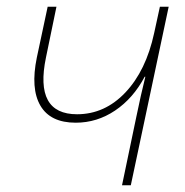

<svg xmlns="http://www.w3.org/2000/svg" viewBox="-20 -548 548 568"><path d="M341 0 383 -201Q390 -235 396.5 -264Q403 -293 410 -321H408Q374 -257 320.5 -221Q267 -185 204 -185Q129 -185 99.5 -235.5Q70 -286 89 -378L121 -528H147L116 -378Q81 -210 208 -210Q290 -210 351 -274.5Q412 -339 436 -450L453 -528H479L367 0Z"/></svg>

Font: Noto Sans Thin
Style: Italic
Weight: 100
Italic angle: -12°
Designer: Monotype Design Team
Foundry: Monotype Imaging Inc.
Version: Version 2.013; ttfautohint (v1.8.4.7-5d5b)